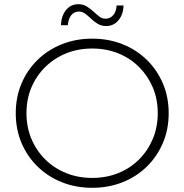

<svg xmlns="http://www.w3.org/2000/svg" viewBox="-20 -889 878 914"><path d="M419 5Q341 5 274.5 -21.5Q208 -48 158.5 -96.5Q109 -145 82 -209.5Q55 -274 55 -350Q55 -426 82 -490.5Q109 -555 158.5 -603.5Q208 -652 274.5 -678.5Q341 -705 419 -705Q497 -705 563.5 -678.5Q630 -652 679 -604Q728 -556 755.5 -491.5Q783 -427 783 -350Q783 -273 755.5 -208.5Q728 -144 679 -96Q630 -48 563.5 -21.5Q497 5 419 5ZM419 -42Q486 -42 543 -65Q600 -88 642 -130Q684 -172 707.5 -228Q731 -284 731 -350Q731 -417 707.5 -472.5Q684 -528 642 -570Q600 -612 543 -635Q486 -658 419 -658Q352 -658 295 -635Q238 -612 195.5 -570Q153 -528 129.5 -472.5Q106 -417 106 -350Q106 -284 129.5 -228Q153 -172 195.5 -130Q238 -88 295 -65Q352 -42 419 -42ZM485 -765Q463 -765 445.5 -775.5Q428 -786 414 -799.5Q400 -813 386 -823.5Q372 -834 356 -834Q333 -834 319 -816.5Q305 -799 303 -769H270Q272 -814 294.5 -841.5Q317 -869 353 -869Q375 -869 392.5 -858.5Q410 -848 424.5 -834.5Q439 -821 452.5 -810.5Q466 -800 482 -800Q505 -800 519.5 -817.5Q534 -835 535 -863H568Q567 -820 544 -792.5Q521 -765 485 -765Z"/></svg>

Font: Modern
Style: Regular
Weight: 300
Designer: Julieta Ulanovsky
Foundry: Julieta Ulanovsky
Version: Version 8.000